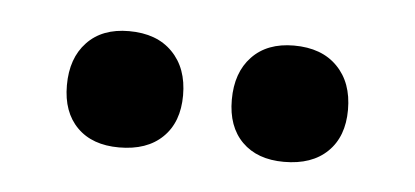

<svg xmlns="http://www.w3.org/2000/svg" viewBox="-26 -764 406 188"><g transform="rotate(5 177.0 -670.0)"><path d="M39.1 -668.5Q39.1 -695.3 54 -710.9Q68.8 -726.6 95.2 -726.6Q122.6 -726.6 137.9 -710.9Q153.3 -695.3 153.3 -668.5Q153.3 -642.1 137.9 -627.2Q122.6 -612.3 95.2 -612.3Q68.8 -612.3 54 -627.2Q39.1 -642.1 39.1 -668.5ZM201.2 -668.5Q201.2 -695.3 216.1 -710.9Q231 -726.6 257.3 -726.6Q284.7 -726.6 300 -710.9Q315.4 -695.3 315.4 -668.5Q315.4 -642.1 300 -627.2Q284.7 -612.3 257.3 -612.3Q231 -612.3 216.1 -627.2Q201.2 -642.1 201.2 -668.5Z"/></g></svg>

Font: Arian AMU Serif
Style: Regular
Weight: 400
Designer: Ruben Hakobyan (Tarumian)
Foundry: Ruben Hakobyan (Tarumian)
Version: Version 1.002